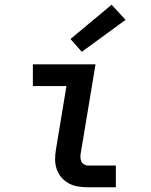

<svg xmlns="http://www.w3.org/2000/svg" viewBox="-20 -792 640 812"><path d="M352 0Q330 0 309 -3.5Q288 -7 270 -17Q252 -27 239 -42.5Q226 -58 219.5 -77.5Q213 -97 213 -118.5Q213 -140 217 -162L261 -428H119V-520H384L322 -147Q320 -138 320 -128.5Q320 -119 323.5 -110.5Q327 -102 335 -97Q343 -92 352 -92H470V0ZM326 -573 278 -627 452 -772 511 -708Z"/></svg>

Font: Iosevka SS04 SmBd Ex Obl
Style: Regular
Weight: 600
Width: 7
Italic angle: -9°
Monospace: yes
Designer: Belleve Invis
Foundry: Belleve Invis
Version: Version 19.0.0; ttfautohint (v1.8.4)